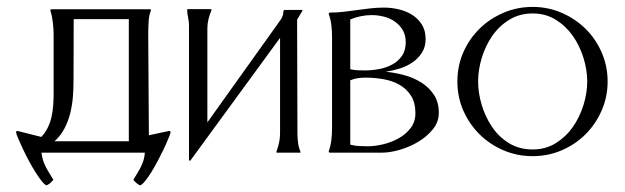

<svg xmlns="http://www.w3.org/2000/svg" viewBox="-20 -446 1825 561"><path d="M101.1 0Q102.5 11.7 105.7 22Q108.9 32.2 113.8 41.7Q118.7 51.3 124.5 60.5Q130.4 69.8 136.2 79.6Q131.8 84.5 127 88.6Q122.1 92.8 116.2 95.7Q110.4 93.8 102.1 83.5Q93.8 73.2 84.2 58.1Q74.7 43 65.2 25.4Q55.7 7.8 47.9 -8.8Q40 -25.4 34.2 -38.8Q28.3 -52.2 26.9 -59.1L27.8 -62.5L30.8 -63.5L100.6 -45.9Q112.3 -58.1 119.6 -73.2Q127 -88.4 130.6 -105Q134.3 -121.6 135.5 -138.9Q136.7 -156.2 136.7 -172.4V-344.7Q136.7 -352.1 136.2 -361.1Q135.7 -370.1 134.5 -379.6Q133.3 -389.2 131.6 -398.2Q129.9 -407.2 127.4 -414.1V-417L128.9 -418.9H418.9L420.4 -418H420.9V-415Q415 -400.9 414.1 -380.6Q413.1 -360.4 413.1 -344.7L415 -50.8L474.6 -63.5L477.5 -62.5L478.5 -59.1Q476.6 -52.2 470.9 -38.6Q465.3 -24.9 457.5 -8.5Q449.7 7.8 440.2 25.6Q430.7 43.5 421.4 58.3Q412.1 73.2 403.6 83.5Q395 93.8 389.2 95.7Q383.3 92.8 378.4 88.6Q373.5 84.5 369.6 79.6Q375.5 69.3 381.1 60.3Q386.7 51.3 391.4 42Q396 32.7 399.2 22.7Q402.3 12.7 403.3 0ZM195.3 -390.1Q195.3 -344.7 195.1 -299.8Q194.8 -254.9 194.8 -209.5Q194.8 -186.5 192.9 -162.4Q190.9 -138.2 185.1 -114.7Q179.2 -91.3 168.2 -70.3Q157.2 -49.3 139.2 -33.2H356.4V-390.1Z M857.9 -2.9V0H788.1L787.6 -2.9Q792.5 -15.6 795.4 -29.1Q798.3 -42.5 798.3 -56.6V-335.4L536.1 23.4L534.7 24.4L532.2 21V-371.6Q532.2 -383.8 529.5 -395.3Q526.9 -406.7 526.9 -418.9Q527.8 -418.9 528.1 -419.2Q528.3 -419.4 529.3 -419.4H594.2Q596.7 -419.4 597.7 -418.9V-415.5Q592.3 -402.8 589.1 -389.6Q585.9 -376.5 585.9 -362.8V-88.4L799.3 -387.2Q808.1 -398.9 808.1 -414.1L811 -417H861.8L864.3 -415.5L848.1 -388.7L849.1 -56.6Q849.1 -43 850.8 -29.3Q852.5 -15.6 857.9 -2.9Z M942.9 -409.2Q962.9 -409.2 982.7 -411.4Q1002.4 -413.6 1022.5 -416.5Q1042.5 -419.4 1062.3 -421.6Q1082 -423.8 1102.1 -423.8Q1123.5 -423.8 1145.3 -418.7Q1167 -413.6 1184.3 -402.6Q1201.7 -391.6 1212.6 -374.3Q1223.6 -356.9 1223.6 -332Q1223.6 -308.6 1212.6 -291.7Q1201.7 -274.9 1184.8 -263.4Q1168 -252 1147.2 -245.6Q1126.5 -239.3 1106.9 -236.3Q1133.3 -233.9 1160.6 -226.6Q1188 -219.2 1210.7 -205.1Q1233.4 -190.9 1247.8 -169.2Q1262.2 -147.5 1262.2 -116.2Q1262.2 -89.8 1244.9 -68.4Q1227.5 -46.9 1202.1 -31.7Q1176.8 -16.6 1148.2 -8.3Q1119.6 0 1097.2 0H942.9L941.4 -1L940.4 -3.9Q946.3 -20 948.2 -37.1Q950.2 -54.2 950.2 -71.3V-337.9Q950.2 -355 948.2 -372.1Q946.3 -389.2 940.4 -405.3V-405.8ZM1003.4 -23.4Q1016.1 -20 1028.8 -19.3Q1041.5 -18.6 1054.2 -18.6Q1075.2 -18.6 1099.6 -24.4Q1124 -30.3 1145 -42Q1166 -53.7 1179.9 -72Q1193.8 -90.3 1193.8 -115.2Q1193.8 -146.5 1180.7 -166.7Q1167.5 -187 1146.5 -198.7Q1125.5 -210.4 1099.4 -214.8Q1073.2 -219.2 1047.4 -219.2Q1036.1 -219.2 1025.1 -217.5Q1014.2 -215.8 1003.4 -211.4ZM1003.4 -243.7Q1014.2 -241.2 1024.9 -240.7Q1035.6 -240.2 1046.4 -240.2Q1065.9 -240.2 1087.2 -244.1Q1108.4 -248 1125.7 -257.3Q1143.1 -266.6 1154.3 -282.5Q1165.5 -298.3 1165.5 -322.8Q1165.5 -343.3 1156.7 -358.2Q1147.9 -373 1134 -382.8Q1120.1 -392.6 1102.3 -397.2Q1084.5 -401.9 1066.4 -401.9Q1034.2 -401.9 1003.4 -389.2Z M1536.1 -406.7Q1498 -406.7 1468.3 -388.4Q1438.5 -370.1 1418.5 -341.3Q1398.4 -312.5 1387.7 -277.1Q1377 -241.7 1377 -208Q1377 -174.3 1387.7 -138.9Q1398.4 -103.5 1418.2 -74.5Q1438 -45.4 1467.8 -27.3Q1497.6 -9.3 1536.1 -9.3Q1574.2 -9.3 1603.8 -27.6Q1633.3 -45.9 1653.6 -74.7Q1673.8 -103.5 1684.8 -138.9Q1695.8 -174.3 1695.8 -208Q1695.8 -241.7 1684.8 -277.1Q1673.8 -312.5 1653.6 -341.3Q1633.3 -370.1 1603.8 -388.4Q1574.2 -406.7 1536.1 -406.7ZM1536.1 -425.8Q1581.1 -425.8 1620.8 -408.7Q1660.6 -391.6 1690.7 -362.1Q1720.7 -332.5 1738 -292.7Q1755.4 -252.9 1755.4 -208Q1755.4 -163.1 1738 -123.3Q1720.7 -83.5 1690.9 -53.7Q1661.1 -23.9 1621.1 -6.8Q1581.1 10.3 1536.1 10.3Q1491.2 10.3 1451.2 -6.8Q1411.1 -23.9 1381.1 -53.7Q1351.1 -83.5 1333.7 -123Q1316.4 -162.6 1316.4 -208Q1316.4 -253.4 1333.7 -293Q1351.1 -332.5 1381.1 -362.1Q1411.1 -391.6 1451.2 -408.7Q1491.2 -425.8 1536.1 -425.8Z"/></svg>

Font: CAT Linz
Style: Regular
Weight: 400
Designer: Peter Wiegel
Foundry: Peter Wiegel
Version: Version 1.08